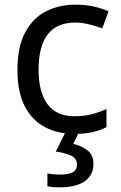

<svg xmlns="http://www.w3.org/2000/svg" viewBox="-20 -566 520 826"><path d="M300 10Q229 10 173.5 -19Q118 -48 86.5 -109Q55 -170 55 -265Q55 -364 88 -426Q121 -488 177.5 -517Q234 -546 306 -546Q347 -546 385 -537.5Q423 -529 447 -517L420 -444Q396 -453 364 -461Q332 -469 304 -469Q146 -469 146 -266Q146 -169 184.5 -117.5Q223 -66 299 -66Q343 -66 376.5 -75Q410 -84 438 -97V-19Q411 -5 378.5 2.5Q346 10 300 10ZM382 139Q382 187 345 213.5Q308 240 234 240Q202 240 184 235V180Q193 182 208 183.5Q223 185 237 185Q273 185 292 175.5Q311 166 311 141Q311 115 284.5 103Q258 91 220 86L263 0H321L295 53Q331 61 356.5 81Q382 101 382 139Z"/></svg>

Font: Noto Sans
Style: Regular
Weight: 400
Designer: Monotype Design Team
Foundry: Monotype Imaging Inc.
Version: Version 2.007